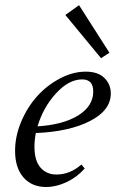

<svg xmlns="http://www.w3.org/2000/svg" viewBox="-20 -728 458 759"><path d="M379.4 -498 238.3 -668.9 292.5 -707.5 412.6 -519.5ZM162.1 11.2Q105.5 11.2 72.5 -26.9Q39.6 -64.9 39.6 -131.8Q39.6 -189.5 63.7 -246.8Q87.9 -304.2 126.7 -347.4Q165.5 -390.6 216.8 -417.7Q268.1 -444.8 318.8 -444.8Q367.2 -444.8 392.6 -419.9Q418 -395 418 -358.4Q418 -292 336.2 -249.8Q254.4 -207.5 121.6 -202.1Q116.2 -173.8 116.2 -148.4Q116.2 -92.8 140.1 -65.4Q164.1 -38.1 203.1 -38.1Q256.8 -38.1 301.8 -77.6L314.9 -62Q284.7 -27.8 243.7 -8.3Q202.6 11.2 162.1 11.2ZM304.7 -414.1Q252 -414.1 201.4 -358.9Q150.9 -303.7 128.4 -228.5Q229.5 -234.9 289.1 -271.7Q348.6 -308.6 348.6 -366.7Q348.6 -414.1 304.7 -414.1Z"/></svg>

Font: Elstob
Style: Italic
Weight: 400
Italic angle: -20°
Designer: Peter S. Baker
Version: Version 1.015